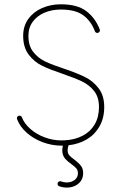

<svg xmlns="http://www.w3.org/2000/svg" viewBox="-20 -666 564 894"><path d="M58.6 -115.2Q58.6 -120.1 62 -123.8Q65.4 -127.4 70.8 -127.4Q74.7 -127.4 77.9 -125.2Q81.1 -123 82 -119.6Q93.3 -90.3 121.3 -65.7Q149.4 -41 187.7 -26.6Q226.1 -12.2 267.1 -12.2Q276.4 -12.2 281.7 -12.7Q328.1 -15.1 364.3 -33.7Q400.4 -52.2 420.7 -86.4Q440.9 -120.6 440.9 -168Q440.9 -212.9 418.7 -241.5Q396.5 -270 363.3 -286.1Q330.1 -302.2 272.9 -321.8Q213.4 -341.8 176.5 -359.6Q139.6 -377.4 113.8 -411.4Q87.9 -445.3 87.9 -499Q87.9 -544.9 112.1 -578.1Q136.2 -611.3 176.3 -628.7Q216.3 -646 262.7 -646Q339.8 -646 381.8 -614.3Q423.8 -582.5 444.3 -529.3Q445.3 -526.4 445.3 -524.9Q445.3 -520 441.9 -516.4Q438.5 -512.7 433.1 -512.7Q429.2 -512.7 426 -514.9Q422.9 -517.1 421.9 -520.5Q403.8 -568.4 367.4 -595Q331.1 -621.6 262.7 -621.6Q222.2 -621.6 187.7 -607.2Q153.3 -592.8 132.8 -565.2Q112.3 -537.6 112.3 -499Q112.3 -453.1 134.5 -424.6Q156.7 -396 189.7 -380.1Q222.7 -364.3 280.8 -345.2Q339.8 -325.2 376.7 -306.9Q413.6 -288.6 439.5 -254.6Q465.3 -220.7 465.3 -168Q465.3 -116.7 443.8 -78.4Q422.4 -40 385 -17.6Q347.7 4.9 299.3 10.3Q294.9 22.9 294.9 34.2Q294.9 47.9 302.2 56.6Q310.1 65.9 326.2 77.1Q346.2 92.3 356.7 105.7Q367.2 119.1 367.2 140.6Q367.2 161.1 356.7 176.3Q346.2 191.4 328.9 199.5Q311.5 207.5 291 207.5Q272.9 207.5 255.9 201.2Q252.4 200.2 250.2 197Q248 193.8 248 189.9Q248 184.6 251.7 181.2Q255.4 177.7 260.3 177.7Q261.7 177.7 264.6 178.7Q277.3 183.6 290.5 183.6Q312.5 183.6 327.6 171.9Q342.8 160.2 342.8 140.6Q342.8 127 335.7 118.4Q328.6 109.9 313.5 99.1Q293 84.5 282.7 72.3Q270 56.2 270 34.2Q270 23.4 272.9 12.2H267.1Q221.7 12.2 178.7 -3.9Q135.7 -20 104.2 -48.1Q72.8 -76.2 59.6 -110.8Q58.6 -113.8 58.6 -115.2Z"/></svg>

Font: Velvelyne Light
Style: Regular
Weight: 200
Designer: Manon Van der Borght et Mariel Nils
Foundry: Velvetyne
Version: Version 1.070